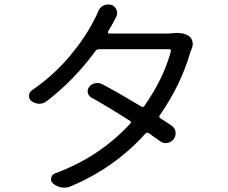

<svg xmlns="http://www.w3.org/2000/svg" viewBox="-20 -824 1040 876"><path d="M769.5 -672.9Q779.3 -673.8 788.1 -673.8Q819.3 -673.8 839.8 -661.1Q853.5 -652.3 857.4 -636.7Q859.4 -629.9 859.4 -623Q859.4 -614.3 856.4 -606.4Q853.5 -599.6 848.6 -586.9Q806.6 -438.5 709 -297.9Q703.1 -290 710.9 -285.2Q738.3 -267.6 762.7 -251Q778.3 -240.2 781.2 -221.7Q781.2 -218.8 781.2 -214.8Q781.2 -201.2 772.5 -189.5Q760.7 -173.8 742.2 -171.9Q739.3 -170.9 736.3 -170.9Q721.7 -170.9 709 -180.7Q685.5 -197.3 658.2 -216.8Q650.4 -221.7 643.6 -214.8Q503.9 -58.6 301.8 26.4Q288.1 32.2 273.4 32.2Q266.6 32.2 260.7 31.2Q238.3 27.3 221.7 12.7Q210 2.9 213.4 -12.2Q216.8 -27.3 231.4 -33.2Q430.7 -105.5 574.2 -259.8Q581.1 -266.6 573.2 -272.5Q483.4 -330.1 395.5 -379.9Q382.8 -387.7 380.4 -402.3Q377.9 -417 387.7 -428.7Q398.4 -441.4 415 -444.3Q419.9 -445.3 424.8 -445.3Q436.5 -445.3 447.3 -439.5Q526.4 -397.5 625 -337.9Q632.8 -333 638.7 -340.8Q727.5 -467.8 759.8 -590.8Q760.7 -593.8 758.3 -596.7Q755.9 -599.6 752 -599.6H431.6Q421.9 -599.6 416 -591.8Q315.4 -455.1 191.4 -361.3Q176.8 -350.6 159.2 -350.6Q158.2 -350.6 157.2 -350.6Q138.7 -351.6 123 -363.3Q112.3 -372.1 112.3 -386.7Q112.3 -402.3 126 -412.1Q227.5 -482.4 300.3 -570.3Q373 -658.2 411.1 -736.3Q418.9 -750 427.7 -771.5Q434.6 -790 452.1 -798.8Q462.9 -803.7 473.6 -803.7Q480.5 -803.7 488.3 -801.8Q504.9 -795.9 511.7 -779.3Q514.6 -771.5 514.6 -764.6Q514.6 -754.9 509.8 -746.1Q501 -730.5 489.3 -708Q482.4 -695.3 472.7 -679.7Q471.7 -676.8 473.1 -673.8Q474.6 -670.9 477.5 -670.9H741.2Q756.8 -670.9 769.5 -672.9Z"/></svg>

Font: Gen Jyuu GothicX Regular
Style: Regular
Weight: 400
Designer: [Source Han Sans]
Ryoko NISHIZUKA  (kana & ideographs); Paul D. Hunt (Latin, Greek & Cyrillic); Wenlong ZHANG  (bopomofo
Version: Version 1.002.20150607